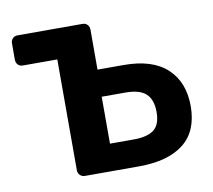

<svg xmlns="http://www.w3.org/2000/svg" viewBox="-64 -592 738 665"><g transform="rotate(-10 305.5 -260.0)"><path d="M183 0Q173 0 166 -7Q159 -14 159 -24V-414H38Q27 -414 20.5 -421Q14 -428 14 -439V-496Q14 -506 20.5 -513Q27 -520 38 -520H266Q277 -520 283.5 -513Q290 -506 290 -496V-355H382Q483 -355 534.5 -307Q586 -259 586 -175Q586 -87 531 -43.5Q476 0 373 0ZM288 -95H371Q420 -95 443 -113Q466 -131 466 -175Q466 -218 444 -239Q422 -260 371 -260H288Z"/></g></svg>

Font: Rubik Medium
Style: Regular
Weight: 500
Designer: Hubert and Fischer
Foundry: Hubert and Fischer
Version: Version 2.300; ttfautohint (v1.8.4.7-5d5b);gftools[0.9.30]